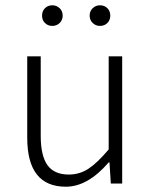

<svg xmlns="http://www.w3.org/2000/svg" viewBox="-20 -694 572 726"><path d="M178 -596Q161 -596 150 -607Q139 -618 139 -635Q139 -652 150 -663Q161 -674 178 -674Q194 -674 205.5 -663Q217 -652 217 -635Q217 -618 205.5 -607Q194 -596 178 -596ZM358 -596Q342 -596 330.5 -607Q319 -618 319 -635Q319 -652 330.5 -663Q342 -674 358 -674Q375 -674 386 -663Q397 -652 397 -635Q397 -618 386 -607Q375 -596 358 -596ZM229 12Q83 12 83 -173V-481H134V-180Q134 -105 159.5 -69.5Q185 -34 240 -34Q281 -34 314.5 -56Q348 -78 391 -129V-481H442V0H399L394 -80H391Q312 12 229 12Z"/></svg>

Font: Assistant Light
Style: Regular
Weight: 300
Designer: Hebrew By Ben Nathan, Latin by Paul Hunt
Version: Version 2.001;PS 002.001;hotconv 1.0.88;makeotf.lib2.5.64775